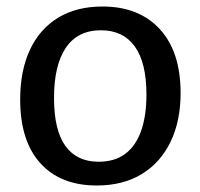

<svg xmlns="http://www.w3.org/2000/svg" viewBox="-20 -560 616 590"><path d="M295 -540Q407 -540 471 -470.5Q535 -401 535 -274Q535 -188 504 -124Q473 -60 415.5 -25Q358 10 277 10Q166 10 104 -58.5Q42 -127 42 -254Q42 -343 72 -407Q102 -471 158.5 -505.5Q215 -540 295 -540ZM290 -467Q219 -467 182.5 -413.5Q146 -360 146 -259Q146 -160 181 -111.5Q216 -63 283 -63Q332 -63 364.5 -87Q397 -111 413.5 -157.5Q430 -204 430 -269Q430 -368 394 -417.5Q358 -467 290 -467Z"/></svg>

Font: Bitter Thin Medium
Style: Regular
Weight: 500
Version: Version 3.021